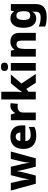

<svg xmlns="http://www.w3.org/2000/svg" viewBox="1570 -2378 1048 4228"><g transform="rotate(-90 2094.0 -264.0)"><path d="M473 -255Q466 -280 460 -312Q454 -344 449 -372Q444 -400 442 -415H439Q437 -400 432 -371.5Q427 -343 420 -310Q413 -277 406 -249L342 0H162L12 -550H179L231 -322Q236 -297 241.5 -265.5Q247 -234 251.5 -202Q256 -170 258 -145H261Q263 -169 268.5 -203.5Q274 -238 280.5 -268Q287 -298 290 -310L350 -550H537L593 -308Q598 -288 604 -259Q610 -230 615 -199.5Q620 -169 623 -145H626Q628 -170 632.5 -202.5Q637 -235 642.5 -267Q648 -299 653 -322L708 -550H872L721 0H538Z M1194 -559Q1311 -559 1379 -495.5Q1447 -432 1447 -309V-230H1100Q1103 -177 1136 -145Q1169 -113 1232 -113Q1283 -113 1325.5 -123Q1368 -133 1413 -154V-30Q1373 -9 1327 0.5Q1281 10 1213 10Q1131 10 1066.5 -20Q1002 -50 965.5 -112.5Q929 -175 929 -271Q929 -368 962 -432Q995 -496 1055 -527.5Q1115 -559 1194 -559ZM1199 -442Q1160 -442 1134 -416.5Q1108 -391 1104 -340H1291Q1290 -383 1267 -412.5Q1244 -442 1199 -442Z M1877 -559Q1893 -559 1910 -557Q1927 -555 1936 -553L1921 -394Q1910 -397 1895.5 -398.5Q1881 -400 1857 -400Q1829 -400 1800 -390Q1771 -380 1750.5 -353Q1730 -326 1730 -275V0H1561V-549H1688L1714 -459H1722Q1745 -501 1786.5 -530Q1828 -559 1877 -559Z M2188 -440Q2188 -410 2185.5 -372Q2183 -334 2178 -304H2182Q2193 -320 2211 -345.5Q2229 -371 2242 -388L2376 -549H2566L2369 -316L2579 0H2384L2250 -209L2188 -161V0H2018V-760H2188Z M2737 -768Q2774 -768 2801 -751.5Q2828 -735 2828 -689Q2828 -644 2801 -627.5Q2774 -611 2737 -611Q2699 -611 2672.5 -627.5Q2646 -644 2646 -689Q2646 -735 2672.5 -751.5Q2699 -768 2737 -768ZM2821 -549V0H2652V-549Z M3290 -559Q3377 -559 3430.5 -511.5Q3484 -464 3484 -358V0H3314V-311Q3314 -367 3295.5 -396Q3277 -425 3236 -425Q3175 -425 3153 -379.5Q3131 -334 3131 -250V0H2962V-549H3091L3114 -476H3121Q3147 -516 3190 -537.5Q3233 -559 3290 -559Z M3801 -559Q3857 -559 3894.5 -537.5Q3932 -516 3955 -481H3960L3973 -549H4118V3Q4118 119 4048.5 179.5Q3979 240 3835 240Q3770 240 3719.5 232.5Q3669 225 3624 208V65Q3671 86 3717 96.5Q3763 107 3827 107Q3887 107 3918 82Q3949 57 3949 10V-2Q3949 -14 3950.5 -33Q3952 -52 3954 -70H3949Q3928 -35 3891.5 -12.5Q3855 10 3799 10Q3707 10 3651.5 -63Q3596 -136 3596 -274Q3596 -412 3652 -485.5Q3708 -559 3801 -559ZM3860 -427Q3815 -427 3791.5 -387Q3768 -347 3768 -272Q3768 -194 3791.5 -158Q3815 -122 3863 -122Q3917 -122 3939 -154.5Q3961 -187 3961 -254V-276Q3961 -350 3939 -388.5Q3917 -427 3860 -427Z"/></g></svg>

Font: Noto Sans Georgian ExtraBold
Style: Regular
Weight: 800
Designer: Monotype Design Team, Akaki Razmadze
Foundry: Google LLC
Version: Version 2.005; ttfautohint (v1.8.4.7-5d5b)